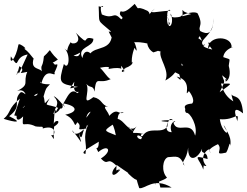

<svg xmlns="http://www.w3.org/2000/svg" viewBox="-204 -1050 1308 1017"><g transform="rotate(-90 449.5 -541.0)"><path d="M252 -413C213 -470 263 -443 248 -435C267 -488 230 -512 298 -465C240 -498 326 -546 261 -487C312 -558 334 -538 332 -613C334 -627 319 -594 242 -581C270 -650 262 -651 315 -573C347 -569 364 -570 364 -539C344 -566 400 -572 334 -625C344 -590 404 -673 393 -621C402 -659 434 -652 444 -700C391 -769 471 -715 514 -737C489 -717 510 -701 473 -694C566 -684 507 -676 540 -607C536 -622 623 -669 597 -675C608 -632 606 -606 593 -621C610 -534 577 -554 610 -553C562 -511 576 -579 596 -532C542 -551 608 -525 598 -532C615 -477 648 -490 620 -495C653 -503 724 -479 700 -479C665 -459 741 -480 747 -491C723 -475 746 -493 726 -403C755 -421 702 -420 681 -382C699 -321 691 -383 686 -344C649 -355 585 -293 532 -319C571 -247 623 -249 577 -272C606 -186 650 -273 613 -224C598 -300 585 -297 558 -228C603 -275 497 -205 553 -259C531 -164 431 -228 476 -194C477 -194 430 -157 410 -177C404 -244 376 -203 363 -207C396 -190 388 -227 361 -209C366 -187 288 -145 240 -161C325 -183 246 -257 309 -276C328 -243 316 -308 258 -285C261 -268 245 -335 313 -304C316 -357 321 -351 323 -282C311 -268 359 -302 288 -308C241 -343 302 -418 221 -447C223 -478 267 -477 218 -427L207 -406ZM47 -413C-62 -327 104 -437 -19 -371C-12 -388 4 -321 18 -310C49 -341 115 -334 126 -305C128 -261 141 -243 81 -217C103 -242 106 -205 177 -198C91 -200 119 -145 171 -124C137 -133 164 -97 116 -95C144 -188 113 -133 60 -118C119 -107 80 -141 79 -101C138 -155 191 -66 156 -87C146 -53 152 -131 195 -40C163 -11 134 -68 150 3C168 17 220 23 186 25C245 36 280 -10 295 -9C225 36 256 -21 327 -30C320 55 377 73 314 62C315 68 418 17 358 93C466 85 438 41 459 32C440 32 358 60 394 82C417 74 414 2 516 -24C513 31 528 50 470 -31C541 4 519 -7 560 -18C494 57 562 -11 531 1C517 -8 541 51 646 4C593 25 597 7 578 15C661 17 637 39 656 -12C705 -6 716 64 706 32C769 39 776 -89 702 -93C729 -54 760 -122 696 -70C717 -161 732 -89 716 -116C750 -152 766 -57 862 -65C750 -63 787 -121 799 -143C742 -137 730 -103 756 -144C783 -129 762 -118 773 -118C824 -165 807 -107 888 -148C905 -172 873 -256 865 -237C841 -269 809 -221 906 -228C902 -221 897 -231 884 -182C877 -216 846 -299 887 -290C824 -266 781 -313 875 -310C833 -286 792 -318 834 -295C885 -323 919 -301 902 -292C898 -370 880 -417 913 -374C859 -434 878 -383 901 -413C936 -484 891 -449 938 -481C912 -509 889 -534 899 -555C871 -573 871 -530 856 -552C904 -599 852 -587 882 -655C958 -679 909 -616 925 -672C829 -666 860 -685 793 -608C779 -610 816 -633 760 -603C679 -618 723 -720 644 -728C649 -675 728 -745 651 -758C712 -790 707 -698 753 -700C775 -767 701 -709 785 -793C726 -752 720 -820 736 -819C689 -853 635 -845 680 -770C638 -778 680 -825 663 -806C683 -835 678 -820 704 -857C680 -818 579 -828 620 -856C521 -884 514 -886 498 -781C492 -836 476 -829 526 -801C439 -814 488 -756 465 -785C506 -829 402 -850 397 -873C429 -888 379 -847 354 -912C395 -902 410 -872 448 -910C448 -890 354 -827 411 -862C399 -784 365 -778 351 -849C323 -786 272 -807 311 -785C284 -750 264 -808 278 -737C273 -735 355 -753 367 -714C329 -737 275 -798 295 -735C276 -762 188 -757 258 -778C178 -760 198 -752 269 -813C216 -793 290 -734 299 -727C224 -761 204 -730 143 -742C150 -780 186 -704 208 -671C146 -672 199 -697 153 -674C198 -621 159 -596 119 -660C73 -617 135 -631 80 -577C47 -614 3 -604 60 -557C45 -599 84 -516 55 -580C12 -581 52 -579 85 -577C39 -513 46 -516 39 -515C-25 -450 42 -484 -38 -457C-45 -426 23 -380 -35 -285V-345L87 -375ZM581 -1103C551 -1109 552 -1106 608 -1092C580 -1046 562 -1125 578 -1050C519 -1075 514 -1033 476 -1104C502 -1043 396 -1045 386 -1075C418 -1039 493 -1007 450 -963C491 -951 488 -953 512 -930C510 -994 538 -986 518 -975C614 -950 541 -896 574 -906C642 -874 607 -900 619 -907C645 -925 602 -946 643 -888C704 -954 706 -909 660 -962C585 -969 631 -984 562 -969C609 -963 576 -1039 650 -1016C640 -1016 707 -1050 715 -1099C673 -1014 739 -1096 721 -1097C645 -1111 610 -1146 660 -1137C580 -1085 657 -1126 670 -1048L570 -1094ZM344 -1103C381 -1102 288 -1124 342 -1072C268 -1079 322 -1072 289 -1006C284 -974 293 -966 278 -968C302 -889 232 -900 243 -924C210 -899 211 -915 288 -908C318 -860 330 -901 302 -910C373 -904 393 -907 367 -898C439 -862 383 -852 383 -873C415 -961 388 -957 438 -931C395 -974 408 -945 473 -972C479 -1002 430 -990 462 -1030C439 -1058 482 -1071 467 -1088C420 -1130 400 -1072 343 -1146C306 -1070 309 -1112 329 -1175C364 -1134 383 -1154 436 -1089L347 -1119Z"/></g></svg>

Font: Hussar Lance
Style: Regular
Weight: 700
Foundry: Cannot Into Space Fonts, PlusOne Fonts
Version: Version 2.27